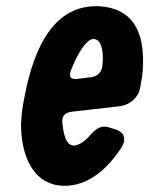

<svg xmlns="http://www.w3.org/2000/svg" viewBox="-20 -593 482 620"><path d="M373 -118C378 -127 381 -135 381 -142C381 -149 381 -165 356 -174L331 -182C326 -183 322 -184 318 -184C306 -184 292 -181 269 -154C256 -139 235 -123 218 -123C191 -123 184 -167 181 -200C181 -220 190 -229 210 -232L367 -250C399 -254 425 -277 432 -306C435 -321 436 -333 439 -345C441 -362 442 -379 442 -396C442 -493 408 -566 300 -573H290C133 -573 80 -396 57 -269C53 -249 50 -228 49 -208C48 -201 48 -195 48 -189C48 -100 82 7 189 7C268 7 330 -51 373 -118ZM310 -377C307 -360 295 -347 276 -344L228 -338C217 -338 206 -338 206 -352C206 -355 207 -359 208 -363C231 -424 261 -467 281 -467H282C313 -467 315 -411 310 -377Z"/></svg>

Font: Bangerz
Style: Bold
Weight: 700
Designer: vernon adams
Foundry: Vernon Adams
Version: Version 2.10;December 28, 2023;FontCreator 13.0.0.2683 64-bi